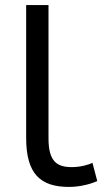

<svg xmlns="http://www.w3.org/2000/svg" viewBox="-20 -717 411 756"><path d="M83 -174V-697H171V-172C171 -80 205 -59 263 -59C296 -59 329 -68 344 -76L363 -4C346 4 301 19 252 19C139 19 83 -32 83 -174Z"/></svg>

Font: Repo Regular
Style: Regular
Weight: 400
Designer: Stefan Peev
Foundry: Context Ltd
Version: Version 1.502